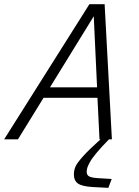

<svg xmlns="http://www.w3.org/2000/svg" viewBox="-40 -675 674 930"><path d="M46.9 0H-20L393.1 -654.8H466.8L502 0H487.8Q451.7 36.6 428.5 64.5Q405.3 92.3 395.5 110.1Q385.7 127.9 382.8 137.9Q379.9 147.9 379.9 158.2Q379.9 172.4 391.4 179.2Q402.8 186 436 188L501 191.9L484.9 234.9L410.2 231Q357.4 228 337.6 213.9Q317.9 199.7 317.9 169.9Q317.9 149.4 325.9 131.3Q334 113.3 362.8 81.3Q391.6 49.3 446.8 0H441.9L432.1 -201.2H170.9ZM202.1 -252H430.2L414.1 -596.2Z"/></svg>

Font: IntelOne Mono Light
Style: Italic
Weight: 300
Italic angle: -16°
Designer: Fred Shallcrass
Foundry: Frere-Jones Type LLC
Version: Version 1.200;hotconv 1.1.0;makeotfexe 2.6.0;FJTRelease1.2